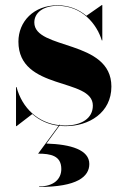

<svg xmlns="http://www.w3.org/2000/svg" viewBox="-20 -490 492 761"><path d="M45.5 10 108 -38C136 -13 171.5 3.5 212.5 8.5L131 119C181 119 223 127 223 180C223 219 194 249 135 249V251C286 251 334 210 334 160C334 104 261 82 164 79L215.5 8.5C223.5 9.5 232 10 240 10C332.5 10 421.5 -43 421.5 -147C421.5 -335 116 -291 116 -401C116 -439 150.5 -467 208.5 -467C305 -467 363.5 -395 383.5 -330H385.5V-470H383.5L322.5 -427.5C293 -452 255 -469 208 -469C113 -469 53 -404 53 -325C53 -129 348 -183.5 348 -71.5C348 -20.5 302.5 7.5 237.5 7.5C230.5 7.5 223.5 7 217 6.5L218.5 4.5H215.5L214 6C131.5 -3 68 -60.5 45.5 -145H43.5V10ZM367.5 -372C370.5 -367.5 373 -362.5 375 -357C373 -362.5 370 -367.5 367.5 -372Z"/></svg>

Font: Bodoni* 96pt
Style: Bold
Weight: 700
Version: Version 2.3